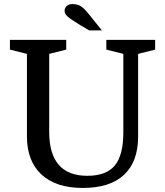

<svg xmlns="http://www.w3.org/2000/svg" viewBox="-20 -917 816 948"><path d="M589 -264V-651L505 -672V-720H746V-672L662 -651V-243Q662 -119 592.5 -54Q523 11 389 11Q256 11 184.5 -55.5Q113 -122 113 -244V-651L29 -672V-720H307V-672L223 -651V-266Q223 -49 411 -49Q505 -49 547 -100Q589 -151 589 -264ZM422 -843 483 -767H420L373 -795Q346 -812 329.5 -823Q313 -834 306 -843.5Q299 -853 299 -864Q299 -878 309.5 -887.5Q320 -897 339 -897Q354 -897 366.5 -892.5Q379 -888 392 -876.5Q405 -865 422 -843Z"/></svg>

Font: Domine Medium
Style: Regular
Weight: 500
Designer: Pablo Impallari, Rodrigo Fuenzalida, Brenda Gallo
Foundry: Pablo Impallari, Rodrigo Fuenzalida, Brenda Gallo
Version: Version 2.000